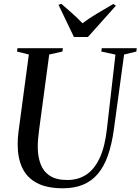

<svg xmlns="http://www.w3.org/2000/svg" viewBox="-20 -1002 755 1032"><path d="M647 -709 592 -306Q581 -226.5 560.2 -167Q539.5 -107.5 506.5 -68.2Q473.5 -29 427 -9.5Q380.5 10 318.5 10Q232.5 10 178.8 -18.2Q125 -46.5 100 -99.2Q75 -152 75 -225.5Q75 -242 76 -259.2Q77 -276.5 79.5 -294.5L135 -709L71.5 -725L74 -743H318L315.5 -725L244.5 -709L189.5 -299Q186.5 -276.5 184.8 -254.5Q183 -232.5 183 -212Q183 -161.5 197.8 -121.2Q212.5 -81 247.2 -57.8Q282 -34.5 342 -34.5Q400 -34.5 443.8 -63.2Q487.5 -92 516 -153.2Q544.5 -214.5 555 -312L600.5 -708.5L524.5 -725L527 -743H715L713 -725ZM377.5 -803 294.5 -976 309.5 -981.5Q338.5 -956.5 367.5 -930.8Q396.5 -905 423.5 -877Q458.5 -903.5 500 -928.2Q541.5 -953 589 -980.5L603 -971.5L452.5 -803Z"/></svg>

Font: Merriweather 144pt
Style: Italic
Weight: 400
Italic angle: -7.8°
Version: Version 2.101